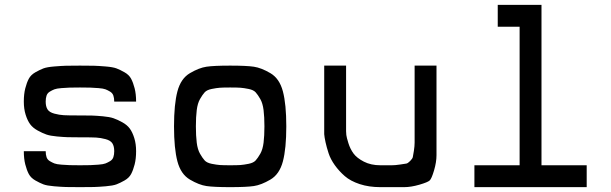

<svg xmlns="http://www.w3.org/2000/svg" viewBox="-20 -770 2512 790"><path d="M78 -148H168Q168 -134 171.5 -123.5Q175 -113 185 -107Q195 -101 204 -97.5Q213 -94 233 -92.5Q253 -91 266.5 -90.5Q280 -90 309 -90Q338 -90 351.5 -90.5Q365 -91 385 -92.5Q405 -94 414 -97.5Q423 -101 433 -107Q443 -113 446.5 -123.5Q450 -134 450 -148Q450 -168 442.5 -180Q435 -192 414.5 -197.5Q394 -203 375.5 -204Q357 -205 318 -205H305Q275 -205 258.5 -205.5Q242 -206 214.5 -208.5Q187 -211 171 -216.5Q155 -222 135 -233Q115 -244 104 -259Q93 -274 85.5 -298Q78 -322 78 -352Q78 -383 84 -406.5Q90 -430 98.5 -446Q107 -462 125.5 -472.5Q144 -483 158.5 -488.5Q173 -494 203 -496.5Q233 -499 251.5 -499.5Q270 -500 309 -500Q348 -500 366.5 -499.5Q385 -499 415 -496.5Q445 -494 459.5 -488.5Q474 -483 492.5 -472.5Q511 -462 519.5 -446Q528 -430 534 -406.5Q540 -383 540 -352H450Q450 -366 446.5 -376.5Q443 -387 433 -393Q423 -399 414 -402.5Q405 -406 385 -407.5Q365 -409 351.5 -409.5Q338 -410 309 -410Q280 -410 266.5 -409.5Q253 -409 233 -407.5Q213 -406 204 -402.5Q195 -399 185 -393Q175 -387 171.5 -376.5Q168 -366 168 -352Q168 -332 175.5 -320Q183 -308 203.5 -302.5Q224 -297 242.5 -296Q261 -295 300 -295H313Q343 -295 359.5 -294.5Q376 -294 403.5 -291.5Q431 -289 447 -283.5Q463 -278 483 -267Q503 -256 514 -241Q525 -226 532.5 -202Q540 -178 540 -148Q540 -117 534 -93.5Q528 -70 519.5 -54Q511 -38 492.5 -27.5Q474 -17 459.5 -11.5Q445 -6 415 -3.5Q385 -1 366.5 -0.5Q348 0 309 0Q270 0 251.5 -0.5Q233 -1 203 -3.5Q173 -6 158.5 -11.5Q144 -17 125.5 -27.5Q107 -38 98.5 -54Q90 -70 84 -93.5Q78 -117 78 -148Z M1024.5 -4.5Q994 0 927 0Q860 0 829.5 -4.5Q799 -9 761.5 -31Q724 -53 710 -106Q696 -159 696 -250Q696 -341 710 -394Q724 -447 761.5 -469Q799 -491 829.5 -495.5Q860 -500 927 -500Q994 -500 1024.5 -495.5Q1055 -491 1092.5 -469Q1130 -447 1144 -394Q1158 -341 1158 -250Q1158 -159 1144 -106Q1130 -53 1092.5 -31Q1055 -9 1024.5 -4.5ZM884.5 -91Q898 -90 927 -90Q956 -90 969.5 -91Q983 -92 1003 -96Q1023 -100 1032 -110Q1041 -120 1051 -137.5Q1061 -155 1064.5 -183Q1068 -211 1068 -250Q1068 -289 1064.5 -317Q1061 -345 1051 -362.5Q1041 -380 1032 -390Q1023 -400 1003 -404Q983 -408 969.5 -409Q956 -410 927 -410Q898 -410 884.5 -409Q871 -408 851 -404Q831 -400 822 -390Q813 -380 803 -362.5Q793 -345 789.5 -317Q786 -289 786 -250Q786 -211 789.5 -183Q793 -155 803 -137.5Q813 -120 822 -110Q831 -100 851 -96Q871 -92 884.5 -91Z M1545 0Q1498 0 1460 -12.5Q1422 -25 1398.5 -45.5Q1375 -66 1357.5 -90.5Q1340 -115 1332 -139.5Q1324 -164 1319.5 -184.5Q1315 -205 1314 -218V-230V-500H1404V-230Q1404 -224 1405 -214.5Q1406 -205 1413.5 -181Q1421 -157 1434.5 -138.5Q1448 -120 1477 -105Q1506 -90 1545 -90Q1578 -90 1592 -90Q1606 -90 1626 -93Q1646 -96 1652 -97Q1658 -98 1667.5 -107.5Q1677 -117 1678.5 -123.5Q1680 -130 1683 -149.5Q1686 -169 1686 -183.5Q1686 -198 1686 -230V-500H1776V-230Q1776 -160 1776 -131.5Q1776 -103 1766 -69Q1756 -35 1748 -27.5Q1740 -20 1705.5 -10Q1671 0 1643 0Q1615 0 1545 0Z M1932 0V-90H2118V-660H2028V-750H2208V-90H2394V0Z"/></svg>

Font: Hermit
Style: Regular
Weight: 400
Designer: Pablo Caro
Version: Version 2.000;PS 002.000;hotconv 1.0.88;makeotf.lib2.5.64775